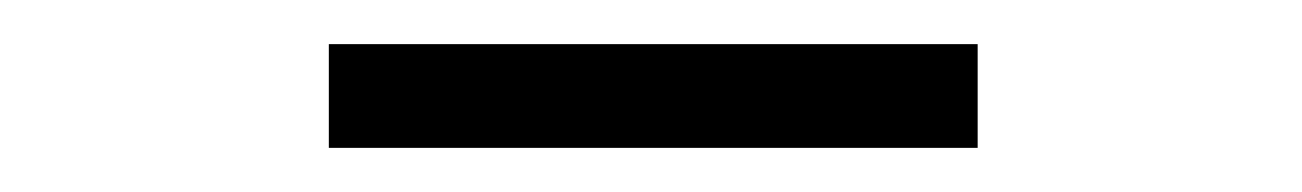

<svg xmlns="http://www.w3.org/2000/svg" viewBox="-20 -358 590 87"><path d="M129 -291V-338H423V-291Z"/></svg>

Font: Inconsolata SemiExpanded Light
Style: Regular
Weight: 300
Width: 6
Monospace: yes
Designer: Raph Levien, Cyreal, Brenton Simpson
Foundry: Raph Levien, Cyreal, Google
Version: Version 3.001; ttfautohint (v1.8.2.53-6de2)